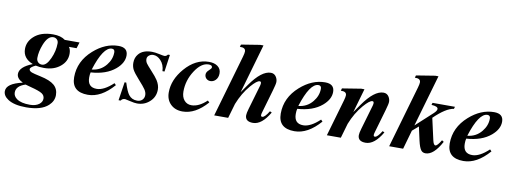

<svg xmlns="http://www.w3.org/2000/svg" viewBox="-120 -1069 4467 1679"><g transform="rotate(10 2113.5 -230.0)"><path d="M517.6 -423.3 501 -369.6H433.1Q449.2 -348.1 449.2 -310.5Q449.2 -242.7 394 -197.3Q337.4 -149.9 249 -149.9Q209 -149.9 176.3 -157.7Q128.9 -136.2 128.9 -118.2Q128.9 -102.1 153.3 -92.3Q170.9 -85.4 232.9 -72.3Q318.4 -54.2 356.4 -21.5Q394.5 11.2 394.5 66.4Q394.5 119.1 351.1 159.2Q289.1 216.3 155.8 216.3Q48.8 216.3 -6.8 179.7Q-51.8 150.4 -51.8 108.9Q-51.8 40.5 90.3 8.8Q34.7 -17.6 34.7 -59.6Q34.7 -121.6 147.9 -166.5Q57.6 -201.2 57.6 -285.6Q57.6 -349.1 107.9 -396Q168.5 -453.1 279.8 -453.1Q347.2 -453.1 386.7 -423.3ZM330.1 -382.8Q330.1 -404.3 316.7 -416.7Q303.2 -429.2 284.7 -429.2Q235.4 -429.2 203.1 -346.7Q177.7 -281.7 177.7 -226.1Q177.7 -203.6 191.7 -189.5Q205.6 -175.3 227.1 -175.3Q267.1 -175.3 299.3 -246.6Q330.1 -313.5 330.1 -382.8ZM292.5 115.2Q292.5 87.4 267.6 70.8Q241.2 53.7 166.5 34.7Q148.9 30.3 117.2 21Q35.6 46.9 35.6 105Q35.6 137.7 66.4 160.2Q105.5 188.5 183.6 188.5Q235.4 188.5 265.6 165.5Q292.5 145 292.5 115.2Z M942.4 -381.8Q942.4 -315.9 876 -259.3Q795.9 -191.4 658.7 -182.6Q653.8 -164.6 653.8 -136.7Q653.8 -49.8 734.9 -49.8Q799.8 -49.8 880.9 -126L895.5 -110.8Q786.1 14.6 667.5 14.6Q523.9 14.6 523.9 -117.2Q523.9 -258.3 638.7 -360.4Q742.7 -453.1 859.9 -453.1Q942.4 -453.1 942.4 -381.8ZM832 -390.6Q832 -419.4 806.2 -419.4Q730 -419.4 663.6 -209Q740.7 -216.3 789.1 -275.9Q832 -328.6 832 -390.6Z M1314.9 -453.1 1293.5 -302.2H1275.4Q1272.9 -360.4 1238.3 -396.5Q1208.5 -428.2 1172.4 -428.2Q1151.9 -428.2 1135.3 -415.5Q1118.7 -402.8 1118.7 -382.8Q1118.7 -362.8 1130.9 -344.7Q1140.1 -331.1 1177.2 -290.5Q1221.2 -243.2 1237.8 -216.8Q1263.7 -175.8 1263.7 -135.7Q1263.7 -69.8 1215.3 -26.9Q1169.4 14.6 1105 14.6Q1082 14.6 1042 4.9Q1002 -4.9 996.1 -4.9Q971.2 -4.9 960 14.6H941.4L966.3 -148.9H981Q1004.9 -72.8 1026.4 -44.9Q1053.7 -9.8 1101.1 -9.8Q1129.4 -9.8 1146.5 -26.6Q1163.6 -43.5 1163.6 -69.3Q1163.6 -93.3 1147 -118.7Q1133.3 -139.6 1085 -193.4Q1040.5 -242.7 1025.4 -271Q1011.7 -297.9 1011.7 -331.1Q1011.7 -376.5 1038.6 -408.2Q1075.7 -453.1 1156.7 -453.1Q1182.6 -453.1 1220.9 -444.8Q1259.3 -436.5 1267.6 -436.5Q1286.1 -436.5 1297.4 -453.1Z M1770.5 -369.6Q1770.5 -331.5 1748 -309.1Q1728.5 -289.6 1702.6 -289.6Q1680.7 -289.6 1666 -303.7Q1651.4 -317.9 1651.4 -339.4Q1651.4 -360.8 1673.6 -380.1Q1695.8 -399.4 1695.8 -409.7Q1695.8 -430.2 1663.1 -430.2Q1598.1 -430.2 1542.5 -344.2Q1486.8 -258.3 1486.8 -159.7Q1486.8 -110.8 1511.2 -81.8Q1535.6 -52.7 1575.7 -52.7Q1641.6 -52.7 1710.9 -118.2L1726.6 -104Q1622.6 14.6 1508.3 14.6Q1442.4 14.6 1402.1 -25.1Q1361.8 -64.9 1361.8 -129.9Q1361.8 -242.2 1450.2 -344.7Q1543.9 -453.1 1663.1 -453.1Q1710.9 -453.1 1739.7 -432.1Q1770.5 -409.7 1770.5 -369.6Z M2279.3 -111.8Q2210.9 5.9 2132.3 5.9Q2063 5.9 2063 -49.8Q2063 -67.9 2074.7 -107.9L2138.2 -325.2Q2148.9 -362.8 2128.4 -362.8Q2104 -362.8 2052.2 -303.2Q1989.7 -231 1949.7 -129.9L1912.1 0H1788.1L1946.8 -549.3Q1956.1 -581.5 1956.1 -596.7Q1956.1 -631.8 1905.3 -629.4L1911.1 -650.4L2077.6 -677.2H2106.4L1980.5 -239.7L2031.2 -312.5Q2129.4 -453.1 2212.4 -453.1Q2244.1 -453.1 2260.7 -425.3Q2272.9 -404.8 2272.9 -381.8Q2272.9 -363.3 2256.3 -306.2L2196.8 -101.1Q2191.4 -83 2191.4 -74.2Q2191.4 -60.5 2203.6 -60.5Q2225.6 -60.5 2262.2 -120.1Z M2776.9 -381.8Q2776.9 -315.9 2710.4 -259.3Q2630.4 -191.4 2493.2 -182.6Q2488.3 -164.6 2488.3 -136.7Q2488.3 -49.8 2569.3 -49.8Q2634.3 -49.8 2715.3 -126L2730 -110.8Q2620.6 14.6 2502 14.6Q2358.4 14.6 2358.4 -117.2Q2358.4 -258.3 2473.1 -360.4Q2577.1 -453.1 2694.3 -453.1Q2776.9 -453.1 2776.9 -381.8ZM2666.5 -390.6Q2666.5 -419.4 2640.6 -419.4Q2564.5 -419.4 2498 -209Q2575.2 -216.3 2623.5 -275.9Q2666.5 -328.6 2666.5 -390.6Z M3279.8 -111.8Q3211.4 5.9 3132.8 5.9Q3063.5 5.9 3063.5 -49.8Q3063.5 -67.9 3075.2 -107.9L3138.7 -325.2Q3149.4 -362.8 3128.9 -362.8Q3104.5 -362.8 3052.7 -303.2Q2990.2 -231 2950.2 -129.9L2912.6 0H2788.6L2882.8 -325.2Q2892.1 -357.4 2892.1 -372.6Q2892.1 -407.2 2841.3 -404.8L2847.2 -426.3L3013.7 -453.1H3042.5L2981 -239.7L3031.7 -312.5Q3129.9 -453.1 3212.9 -453.1Q3244.6 -453.1 3261.2 -425.3Q3273.4 -404.8 3273.4 -381.8Q3273.4 -363.3 3256.8 -306.2L3197.3 -101.1Q3191.9 -83 3191.9 -74.2Q3191.9 -60.5 3204.1 -60.5Q3226.1 -60.5 3262.7 -120.1Z M3848.6 -439.5 3842.8 -420.4Q3773.4 -411.1 3669.9 -310.5L3712.9 -119.1Q3722.2 -77.1 3738.3 -77.1Q3755.4 -77.1 3788.1 -131.8Q3806.2 -119.1 3805.2 -121.1Q3737.3 5.9 3665 5.9Q3640.1 5.9 3626 -11.2Q3608.4 -33.2 3594.7 -94.2L3567.9 -215.3L3513.7 -168.5L3465.8 0H3341.8L3500.5 -549.3Q3509.8 -581.5 3509.8 -596.7Q3509.8 -631.8 3459 -629.4L3464.8 -650.4L3631.3 -677.2H3660.2L3527.3 -217.3L3674.3 -352.1Q3701.7 -377 3701.7 -393.6Q3701.7 -417.5 3643.6 -420.4L3649.4 -439.5Z M4277.3 -381.8Q4277.3 -315.9 4210.9 -259.3Q4130.9 -191.4 3993.7 -182.6Q3988.8 -164.6 3988.8 -136.7Q3988.8 -49.8 4069.8 -49.8Q4134.8 -49.8 4215.8 -126L4230.5 -110.8Q4121.1 14.6 4002.4 14.6Q3858.9 14.6 3858.9 -117.2Q3858.9 -258.3 3973.6 -360.4Q4077.6 -453.1 4194.8 -453.1Q4277.3 -453.1 4277.3 -381.8ZM4167 -390.6Q4167 -419.4 4141.1 -419.4Q4064.9 -419.4 3998.5 -209Q4075.7 -216.3 4124 -275.9Q4167 -328.6 4167 -390.6Z"/></g></svg>

Font: Dai Banna SIL Light
Style: BoldOblique
Weight: 700
Italic angle: -11°
Designer: Victor Gaultney
Foundry: SIL International
Version: Version 2.000